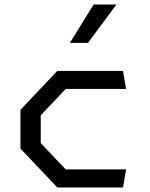

<svg xmlns="http://www.w3.org/2000/svg" viewBox="-20 -826 660 846"><path d="M367.5 -637 493 -806H392.5L288 -637ZM232.5 0H522L535.5 -79.5H269.5L159.5 -195.5V-318L269.5 -434H535.5L522 -513.5H232.5L70 -342V-171.5Z"/></svg>

Font: FontWithASyntaxHighlighterNightOwl
Style: Regular
Weight: 400
Designer: Riley Cran & the Lettermatic Team
Foundry: Lettermatic
Version: Version 1.000 (FontWithASyntaxHighlighterNightOwl)